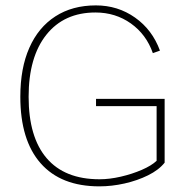

<svg xmlns="http://www.w3.org/2000/svg" viewBox="-20 -675 674 701"><path d="M330.6 -314H581.1V-81.1Q559.6 -54.2 520.5 -34.9Q481.4 -15.6 434.8 -5.1Q388.2 5.4 342.8 5.4Q202.6 5.4 128.4 -78.9Q54.2 -163.1 54.2 -321.8Q54.2 -426.3 87.2 -500.7Q120.1 -575.2 182.1 -615.2Q244.1 -655.3 330.1 -655.3Q410.2 -655.3 473.1 -610.8Q536.1 -566.4 564 -490.2L538.1 -481Q514.2 -549.3 457.8 -589.4Q401.4 -629.4 328.6 -629.4Q213.9 -629.4 149.2 -548.1Q84.5 -466.8 84.5 -321.8Q84.5 -174.3 150.4 -97.4Q216.3 -20.5 343.3 -20.5Q379.9 -20.5 421.1 -30Q462.4 -39.6 497.8 -54.9Q533.2 -70.3 551.8 -87.9V-287.6H330.6Z"/></svg>

Font: Estedad-FD Thin
Style: Regular
Weight: 100
Designer: Amin Abedi
Version: Version 7.3